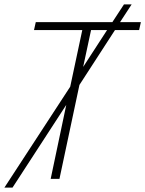

<svg xmlns="http://www.w3.org/2000/svg" viewBox="-63 -815 662 875"><path d="M-43 40H-6L239 -337L168 0H208L299 -428L461 -678H571L579 -714H484L537 -795H502L449 -714H100L92 -678H312L257 -420ZM352 -678H425L316 -510Z"/></svg>

Font: Noto Sans ExtraLight
Style: Italic
Weight: 200
Italic angle: -12°
Designer: Monotype Design Team
Foundry: Monotype Imaging Inc.
Version: Version 2.013